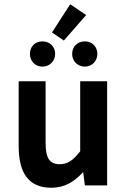

<svg xmlns="http://www.w3.org/2000/svg" viewBox="-20 -874 598 905"><path d="M68 -491V-185C68 -60 114 11 222 11C285 11 331 -18 372 -63L380 0H485V-491H358V-161C324 -117 298 -100 261 -100C215 -100 195 -127 195 -200V-491ZM180 -560C215 -560 240 -587 240 -620C240 -654 215 -679 180 -679C145 -679 121 -654 121 -620C121 -587 145 -560 180 -560ZM320 -620C320 -587 345 -560 380 -560C414 -560 439 -587 439 -620C439 -654 414 -679 380 -679C345 -679 320 -654 320 -620ZM225 -721 281 -683 386 -803 311 -854Z"/></svg>

Font: Source Sans Pro SemBd
Style: Regular
Weight: 700
Designer: Paul D. Hunt
Foundry: Adobe Systems Incorporated
Version: Version 2.020;PS 2.0;hotconv 1.0.86;makeotf.lib2.5.63406